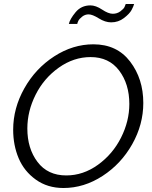

<svg xmlns="http://www.w3.org/2000/svg" viewBox="-20 -937 762 962"><path d="M424 -865Q406 -865 391.5 -853.5Q377 -842 372.5 -832.5Q368 -823 367 -817H325Q330 -841 358.5 -875.5Q387 -910 433 -910Q460 -910 491.5 -889Q523 -868 545 -868Q567 -868 583.5 -880.5Q600 -893 604 -902Q608 -911 610 -917H652Q649 -905 639 -886.5Q629 -868 601 -846.5Q573 -825 537 -825Q507 -825 475 -845Q443 -865 424 -865ZM46 -287Q46 -395 102 -494.5Q158 -594 251.5 -654.5Q345 -715 448 -715Q566 -715 632 -628.5Q698 -542 698 -421Q698 -313 642.5 -214.5Q587 -116 494 -55.5Q401 5 298 5Q218 5 159.5 -37Q101 -79 73.5 -144Q46 -209 46 -287ZM628 -416Q628 -516 577 -583.5Q526 -651 434 -651Q349 -651 274.5 -598Q200 -545 158.5 -462.5Q117 -380 117 -293Q117 -193 168 -125.5Q219 -58 312 -58Q397 -58 471 -111.5Q545 -165 586.5 -247.5Q628 -330 628 -416Z"/></svg>

Font: Raleway-v4020
Style: Italic
Weight: 400
Italic angle: -12°
Designer: Matt McInerney, Pablo Impallari, Rodrigo Fuenzalida
Foundry: Matt McInerney, Pablo Impallari, Rodrigo Fuenzalida
Version: Version 4.020;PS 004.020;hotconv 1.0.88;makeotf.lib2.5.64775